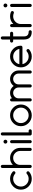

<svg xmlns="http://www.w3.org/2000/svg" viewBox="1992 -2813 821 4845"><g transform="rotate(-90 2402.5 -390.5)"><path d="M463.9 -133.8Q480 -133.8 491.5 -122.3Q502.9 -110.8 502.9 -94.7Q502.9 -78.6 490.7 -65.9Q415 0 312.5 0Q199.2 0 119.1 -80.1Q39.1 -160.2 39.1 -273.4Q39.1 -386.7 119.1 -466.8Q199.2 -546.9 312.5 -546.9Q415 -546.9 490.7 -481Q504.4 -468.8 504.4 -450.7Q504.4 -434.6 492.9 -423.1Q481.4 -411.6 465.3 -411.6Q451.2 -411.6 440.4 -420.4Q385.7 -468.8 312.5 -468.8Q231.4 -468.8 174.3 -411.6Q117.2 -354.5 117.2 -273.4Q117.2 -192.4 174.3 -135.3Q231.4 -78.1 312.5 -78.1Q385.7 -78.1 439.9 -126Q450.2 -133.8 463.9 -133.8Z M585.9 -742.2Q585.9 -758.3 597.4 -769.8Q608.9 -781.2 625 -781.2Q641.1 -781.2 652.6 -769.8Q664.1 -758.3 664.1 -742.2V-476.1Q737.3 -546.9 839.8 -546.9Q944.8 -546.9 1019.3 -472.4Q1093.8 -397.9 1093.8 -293V-39.1Q1093.8 -22.9 1082.3 -11.5Q1070.8 0 1054.7 0Q1038.6 0 1027.1 -11.5Q1015.6 -22.9 1015.6 -39.1V-293Q1015.6 -365.7 964.1 -417.2Q912.6 -468.8 839.8 -468.8Q767.1 -468.8 715.6 -417.2Q664.1 -365.7 664.1 -293V-39.1Q664.1 -22.9 652.6 -11.5Q641.1 0 625 0Q608.9 0 597.4 -11.5Q585.9 -22.9 585.9 -39.1Z M1210.9 -507.8Q1210.9 -523.9 1222.4 -535.4Q1233.9 -546.9 1250 -546.9Q1266.1 -546.9 1277.6 -535.4Q1289.1 -523.9 1289.1 -507.8V-39.1Q1289.1 -22.9 1277.6 -11.5Q1266.1 0 1250 0Q1233.9 0 1222.4 -11.5Q1210.9 -22.9 1210.9 -39.1ZM1284.4 -698.5Q1298.8 -684.1 1298.8 -664.1Q1298.8 -644 1284.4 -629.6Q1270 -615.2 1250 -615.2Q1230 -615.2 1215.6 -629.6Q1201.2 -644 1201.2 -664.1Q1201.2 -684.1 1215.6 -698.5Q1230 -712.9 1250 -712.9Q1270 -712.9 1284.4 -698.5Z M1406.2 -742.2Q1406.2 -757.8 1418 -769.5Q1429.7 -781.2 1445.3 -781.2Q1460.9 -781.2 1472.7 -769.5Q1484.4 -757.8 1484.4 -742.2V-78.1H1523.4Q1539.1 -78.1 1550.8 -66.4Q1562.5 -54.7 1562.5 -39.1Q1562.5 -23.4 1550.8 -11.7Q1539.1 0 1523.4 0H1445.3Q1429.7 0 1418 -11.7Q1406.2 -23.4 1406.2 -39.1Z M2052.2 -411.6Q1995.1 -468.8 1914.1 -468.8Q1833 -468.8 1775.9 -411.6Q1718.8 -354.5 1718.8 -273.4Q1718.8 -192.4 1775.9 -135.3Q1833 -78.1 1914.1 -78.1Q1995.1 -78.1 2052.2 -135.3Q2109.4 -192.4 2109.4 -273.4Q2109.4 -354.5 2052.2 -411.6ZM2107.4 -466.8Q2187.5 -386.7 2187.5 -273.4Q2187.5 -160.2 2107.4 -80.1Q2027.3 0 1914.1 0Q1800.8 0 1720.7 -80.1Q1640.6 -160.2 1640.6 -273.4Q1640.6 -386.7 1720.7 -466.8Q1800.8 -546.9 1914.1 -546.9Q2027.3 -546.9 2107.4 -466.8Z M2343.8 -39.1Q2343.8 -22.9 2332.3 -11.5Q2320.8 0 2304.7 0Q2288.6 0 2277.1 -11.5Q2265.6 -22.9 2265.6 -39.1V-507.8Q2265.6 -523.9 2277.1 -535.4Q2288.6 -546.9 2304.7 -546.9Q2320.8 -546.9 2332.3 -535.4Q2343.8 -523.9 2343.8 -507.8V-497.6Q2401.9 -546.9 2480.5 -546.9Q2569.3 -546.9 2632.3 -483.9Q2645.5 -470.7 2656.2 -456.1Q2667 -470.7 2680.2 -483.9Q2743.2 -546.9 2832 -546.9Q2920.9 -546.9 2983.9 -483.9Q3046.9 -420.9 3046.9 -332V-39.1Q3046.9 -22.9 3035.4 -11.5Q3023.9 0 3007.8 0Q2991.7 0 2980.2 -11.5Q2968.8 -22.9 2968.8 -39.1V-332Q2968.8 -388.7 2928.7 -428.7Q2888.7 -468.8 2832 -468.8Q2775.4 -468.8 2735.4 -428.7Q2695.3 -388.7 2695.3 -332V-39.1Q2695.3 -22.9 2683.8 -11.5Q2672.4 0 2656.2 0Q2640.1 0 2628.7 -11.5Q2617.2 -22.9 2617.2 -39.1V-332Q2617.2 -388.7 2577.1 -428.7Q2537.1 -468.8 2480.5 -468.8Q2423.8 -468.8 2383.8 -428.7Q2343.8 -388.7 2343.8 -332Z M3548.8 -132.8Q3564.9 -132.8 3576.4 -121.3Q3587.9 -109.9 3587.9 -93.8Q3587.9 -77.6 3576.7 -65.9Q3501 0 3398.4 0Q3285.2 0 3205.1 -80.1Q3125 -160.2 3125 -273.4Q3125 -386.7 3205.1 -466.8Q3285.2 -546.9 3398.4 -546.9Q3511.7 -546.9 3591.8 -466.8Q3671.9 -386.7 3671.9 -273.4Q3671.9 -257.3 3660.4 -245.8Q3648.9 -234.4 3632.8 -234.4H3206.5Q3217.3 -178.2 3260.3 -135.3Q3317.4 -78.1 3398.4 -78.1Q3471.7 -78.1 3524.4 -124.5Q3535.2 -132.8 3548.8 -132.8ZM3590.3 -312.5Q3579.6 -368.7 3536.6 -411.6Q3479.5 -468.8 3398.4 -468.8Q3317.4 -468.8 3260.3 -411.6Q3217.3 -368.7 3206.5 -312.5Z M4023.4 -78.1Q4039.1 -78.1 4050.8 -66.4Q4062.5 -54.7 4062.5 -39.1Q4062.5 -23.4 4050.8 -11.7Q4039.1 0 4023.4 0Q3828.1 0 3828.1 -195.3V-468.8H3789.1Q3773.4 -468.8 3761.7 -480.5Q3750 -492.2 3750 -507.8Q3750 -523.4 3761.7 -535.2Q3773.4 -546.9 3789.1 -546.9H3828.1V-742.2Q3828.1 -757.8 3839.8 -769.5Q3851.6 -781.2 3867.2 -781.2Q3882.8 -781.2 3894.5 -769.5Q3906.2 -757.8 3906.2 -742.2V-546.9H3984.9Q4001 -546.9 4012.7 -535.2Q4024.4 -523.4 4023.9 -507.8Q4024.4 -492.2 4012.7 -480.5Q4001 -468.8 3984.9 -468.8H3906.2V-195.3Q3906.2 -78.1 4023.4 -78.1Z M4140.6 -507.8Q4140.6 -523.4 4152.3 -535.2Q4164.1 -546.9 4179.7 -546.9Q4195.3 -546.9 4207 -535.2Q4218.8 -523.4 4218.8 -507.8V-464.8Q4300.8 -546.9 4414.1 -546.9Q4471.2 -546.9 4519 -527.3Q4527.8 -523.9 4535.2 -517.1Q4546.4 -505.4 4546.4 -489.3Q4546.9 -473.6 4535.2 -461.9Q4523.4 -450.2 4507.3 -450.2Q4498 -450.2 4490.2 -454.1Q4455.6 -468.8 4414.1 -468.8Q4333 -468.8 4275.9 -411.6Q4218.8 -354.5 4218.8 -273.4V-39.1Q4218.8 -23.4 4207 -11.7Q4195.3 0 4179.7 0Q4164.1 0 4152.3 -11.7Q4140.6 -23.4 4140.6 -39.1Z M4648.4 -507.8Q4648.4 -523.9 4659.9 -535.4Q4671.4 -546.9 4687.5 -546.9Q4703.6 -546.9 4715.1 -535.4Q4726.6 -523.9 4726.6 -507.8V-39.1Q4726.6 -22.9 4715.1 -11.5Q4703.6 0 4687.5 0Q4671.4 0 4659.9 -11.5Q4648.4 -22.9 4648.4 -39.1ZM4721.9 -698.5Q4736.3 -684.1 4736.3 -664.1Q4736.3 -644 4721.9 -629.6Q4707.5 -615.2 4687.5 -615.2Q4667.5 -615.2 4653.1 -629.6Q4638.7 -644 4638.7 -664.1Q4638.7 -684.1 4653.1 -698.5Q4667.5 -712.9 4687.5 -712.9Q4707.5 -712.9 4721.9 -698.5Z"/></g></svg>

Font: Comfortaa
Style: Regular
Weight: 400
Designer: Johan Aakerlund
Foundry: Johan Aakerlund
Version: Version 2.001; ttfautohint (v1.4.1)